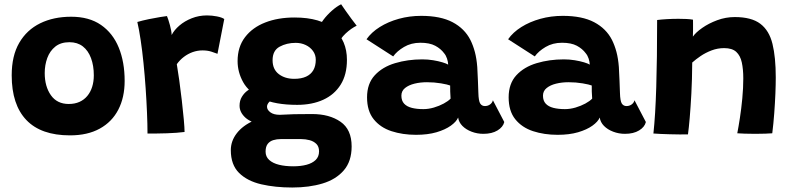

<svg xmlns="http://www.w3.org/2000/svg" viewBox="-20 -608 3628 878"><path d="M300 11Q167.5 11 100.5 -59.2Q33.5 -129.5 33.5 -263.5Q33.5 -353 68 -412.2Q102.5 -471.5 163.8 -501.5Q225 -531.5 305.5 -531.5Q387.5 -531.5 441.8 -494Q496 -456.5 523 -390.5Q550 -324.5 550 -238Q550 -162.5 521 -106.5Q492 -50.5 436.2 -19.8Q380.5 11 300 11ZM294.5 -132.5Q322 -132.5 343.2 -142Q364.5 -151.5 379.2 -169.2Q394 -187 401.5 -211Q409 -235 409 -263.5Q409 -308 396.2 -342.2Q383.5 -376.5 358.8 -395.8Q334 -415 297.5 -415Q258 -415 233 -395Q208 -375 196.2 -342.8Q184.5 -310.5 184.5 -274Q184.5 -212.5 212.8 -172.5Q241 -132.5 294.5 -132.5Z M765 -448Q776.5 -470.5 800.2 -491Q824 -511.5 856.8 -524.5Q889.5 -537.5 926.5 -537.5Q949 -537.5 972 -533Q995 -528.5 1005.5 -521L974.5 -362Q963.5 -366.5 946 -372Q928.5 -377.5 906 -377.5Q883 -377.5 861.2 -369.8Q839.5 -362 821 -348Q802.5 -334 788.5 -314.5Q793.5 -285.5 799.8 -240.5Q806 -195.5 811.5 -148Q817 -100.5 820.5 -61.5Q824 -22.5 824 -4.5Q789 0 743 1.5Q697 3 654.5 2.5Q654.5 -39.5 652.2 -93Q650 -146.5 646 -204.8Q642 -263 636.2 -319.8Q630.5 -376.5 623.2 -425Q616 -473.5 608 -507.5Q632 -514.5 661 -520.5Q690 -526.5 713.5 -530.2Q737 -534 743.5 -534.5Q749.5 -520.5 757 -493.2Q764.5 -466 765 -448Z M1339 -128.5Q1237 -128.5 1177.2 -157.5Q1117.5 -186.5 1092 -232.2Q1066.5 -278 1066.5 -328.5Q1066.5 -393.5 1100.5 -438Q1134.5 -482.5 1193 -505.2Q1251.5 -528 1326.5 -528Q1447 -528 1506.8 -475Q1566.5 -422 1566.5 -334.5Q1566.5 -266.5 1537.8 -220.8Q1509 -175 1458 -151.8Q1407 -128.5 1339 -128.5ZM1316.5 249.5Q1238.5 249.5 1174.8 234.8Q1111 220 1073.2 182.8Q1035.5 145.5 1035.5 78.5Q1035.5 37 1062.5 1.8Q1089.5 -33.5 1140 -56.2Q1190.5 -79 1259.5 -83Q1290.5 -85 1325.2 -85.8Q1360 -86.5 1407 -86.5Q1486.5 -86.5 1537.2 -51.2Q1588 -16 1588 61.5Q1588 129.5 1552.2 171Q1516.5 212.5 1455.2 231Q1394 249.5 1316.5 249.5ZM1321 152.5Q1355 152.5 1381.5 145.5Q1408 138.5 1423.5 123.5Q1439 108.5 1439 84Q1439 62.5 1426.8 50.2Q1414.5 38 1395.8 33Q1377 28 1357 28Q1343.5 28 1326 28Q1308.5 28 1291.8 28Q1275 28 1264 28Q1245.5 28 1229.8 32.8Q1214 37.5 1204.2 50Q1194.5 62.5 1194.5 85.5Q1194.5 108.5 1211 123.5Q1227.5 138.5 1256 145.5Q1284.5 152.5 1321 152.5ZM1197 -31.5Q1129 -45.5 1102.2 -70Q1075.5 -94.5 1075.5 -124.5Q1075.5 -148 1086 -165.2Q1096.5 -182.5 1111.2 -193.2Q1126 -204 1139.5 -207.5L1238.5 -157.5Q1219.5 -151 1210.2 -140.8Q1201 -130.5 1201 -120Q1201 -106 1216.2 -94.5Q1231.5 -83 1259.5 -83ZM1325.5 -247.5Q1357.5 -247.5 1379.5 -257.5Q1401.5 -267.5 1412.8 -287Q1424 -306.5 1424 -334.5Q1424 -357.5 1411.2 -375Q1398.5 -392.5 1377.8 -402.2Q1357 -412 1332 -412Q1291 -412 1258.8 -394.5Q1226.5 -377 1226.5 -332.5Q1226.5 -291 1254.8 -269.2Q1283 -247.5 1325.5 -247.5ZM1524.5 -402 1436.5 -476Q1442.5 -495.5 1459.2 -517.8Q1476 -540 1497.8 -559.2Q1519.5 -578.5 1540 -588.5Q1547 -578 1560 -559.5Q1573 -541 1587 -522Q1601 -503 1611 -490.5Q1599.5 -485 1586.2 -475.8Q1573 -466.5 1560.5 -454.8Q1548 -443 1538.5 -429.5Q1529 -416 1524.5 -402Z M1882.5 8.5Q1821 8.5 1770 -8.2Q1719 -25 1688.8 -62.8Q1658.5 -100.5 1658.5 -163Q1658.5 -225.5 1693.8 -263.8Q1729 -302 1786.8 -319.2Q1844.5 -336.5 1911 -336.5Q1937 -336.5 1961 -332.5Q1985 -328.5 2003.2 -323Q2021.5 -317.5 2029.5 -312.5Q2029 -325.5 2024.2 -340Q2019.5 -354.5 2011 -364.5Q1996 -385 1970.2 -398.8Q1944.5 -412.5 1902.5 -412.5Q1860 -412.5 1827.5 -393.2Q1795 -374 1778 -350L1656 -428.5Q1678.5 -460.5 1716.8 -484.5Q1755 -508.5 1803.8 -522Q1852.5 -535.5 1906 -535.5Q1994.5 -535.5 2049.5 -506.5Q2104.5 -477.5 2131 -425.5Q2143.5 -400.5 2151.5 -370.5Q2159.5 -340.5 2162.5 -301.5Q2164.5 -268 2165.5 -239Q2166.5 -210 2167.5 -184Q2168.5 -146 2176 -134.5Q2183.5 -123 2197.5 -123Q2210.5 -123 2220.8 -130.2Q2231 -137.5 2234 -149.5L2286 -50Q2280.5 -27 2255 -11.5Q2229.5 4 2190.5 4Q2162 4 2136.5 -5.8Q2111 -15.5 2094.5 -32.2Q2078 -49 2075 -70.5Q2067 -51.5 2041.5 -33.2Q2016 -15 1976 -3.2Q1936 8.5 1882.5 8.5ZM1916 -109Q1939.5 -109 1964.2 -116.2Q1989 -123.5 2009.2 -134.5Q2029.5 -145.5 2040.5 -157Q2039.5 -172.5 2038.8 -189Q2038 -205.5 2038.5 -217Q2027.5 -221.5 1996.8 -226.8Q1966 -232 1932.5 -232Q1902 -232 1875.5 -225.5Q1849 -219 1832.2 -205.5Q1815.5 -192 1815.5 -170.5Q1815.5 -147.5 1828 -134Q1840.5 -120.5 1863 -114.8Q1885.5 -109 1916 -109Z M2530 8.5Q2468.5 8.5 2417.5 -8.2Q2366.5 -25 2336.2 -62.8Q2306 -100.5 2306 -163Q2306 -225.5 2341.2 -263.8Q2376.5 -302 2434.2 -319.2Q2492 -336.5 2558.5 -336.5Q2584.5 -336.5 2608.5 -332.5Q2632.5 -328.5 2650.8 -323Q2669 -317.5 2677 -312.5Q2676.5 -325.5 2671.8 -340Q2667 -354.5 2658.5 -364.5Q2643.5 -385 2617.8 -398.8Q2592 -412.5 2550 -412.5Q2507.5 -412.5 2475 -393.2Q2442.5 -374 2425.5 -350L2303.5 -428.5Q2326 -460.5 2364.2 -484.5Q2402.5 -508.5 2451.2 -522Q2500 -535.5 2553.5 -535.5Q2642 -535.5 2697 -506.5Q2752 -477.5 2778.5 -425.5Q2791 -400.5 2799 -370.5Q2807 -340.5 2810 -301.5Q2812 -268 2813 -239Q2814 -210 2815 -184Q2816 -146 2823.5 -134.5Q2831 -123 2845 -123Q2858 -123 2868.2 -130.2Q2878.5 -137.5 2881.5 -149.5L2933.5 -50Q2928 -27 2902.5 -11.5Q2877 4 2838 4Q2809.5 4 2784 -5.8Q2758.5 -15.5 2742 -32.2Q2725.5 -49 2722.5 -70.5Q2714.5 -51.5 2689 -33.2Q2663.5 -15 2623.5 -3.2Q2583.5 8.5 2530 8.5ZM2563.5 -109Q2587 -109 2611.8 -116.2Q2636.5 -123.5 2656.8 -134.5Q2677 -145.5 2688 -157Q2687 -172.5 2686.2 -189Q2685.5 -205.5 2686 -217Q2675 -221.5 2644.2 -226.8Q2613.5 -232 2580 -232Q2549.5 -232 2523 -225.5Q2496.5 -219 2479.8 -205.5Q2463 -192 2463 -170.5Q2463 -147.5 2475.5 -134Q2488 -120.5 2510.5 -114.8Q2533 -109 2563.5 -109Z M3126 6.5Q3111 7 3089 6.8Q3067 6.5 3044 6Q3025.5 5.5 3001.5 4.5Q2977.5 3.5 2968 2.5Q2972.5 -39.5 2975.8 -92.5Q2979 -145.5 2981 -210Q2983 -274.5 2984 -351Q2985 -427.5 2985 -516.5Q3004 -519 3030 -520.5Q3056 -522 3082.5 -522Q3101 -522 3118.2 -521.2Q3135.5 -520.5 3149 -518Q3149 -513.5 3149.2 -499.8Q3149.5 -486 3149.2 -469.8Q3149 -453.5 3148.5 -440.5Q3161.5 -459.5 3191 -480.2Q3220.5 -501 3259.5 -515.5Q3298.5 -530 3340 -530Q3416.5 -530 3457 -499.2Q3497.5 -468.5 3512.5 -407.2Q3527.5 -346 3527.5 -254Q3527.5 -222 3525.8 -179.2Q3524 -136.5 3520.5 -89.5Q3517 -42.5 3511.5 1.5Q3501.5 2.5 3479.8 3.2Q3458 4 3434 4Q3408.5 4 3385.5 3.2Q3362.5 2.5 3351.5 1.5Q3357 -26.5 3363.5 -68.5Q3370 -110.5 3374.5 -158.2Q3379 -206 3379 -249.5Q3379 -291.5 3372.2 -322.5Q3365.5 -353.5 3346.8 -370.8Q3328 -388 3291.5 -388Q3261.5 -388 3234 -377.5Q3206.5 -367 3184 -351.8Q3161.5 -336.5 3145.5 -322Q3145 -243 3141.5 -179.2Q3138 -115.5 3134 -68.8Q3130 -22 3126 6.5Z"/></svg>

Font: Grandstander Thin
Style: Bold
Weight: 700
Version: Version 1.200